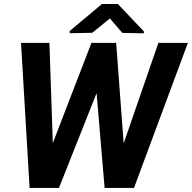

<svg xmlns="http://www.w3.org/2000/svg" viewBox="-20 -921 941 941"><path d="M200.2 -119.6 428.2 -710.9H504.4L509.3 -605.5L269 0H186ZM222.2 -710.9 242.7 -106.4 218.3 0H125L83 -710.9ZM552.7 -121.6 756.3 -710.9H900.9L636.7 0H544.4ZM549.3 -710.9 594.7 -103.5 576.2 0H492.7L440.4 -617.7L471.2 -710.9ZM557.6 -901.4 685.1 -767.1V-757.8L579.6 -759.8L518.6 -830.6L432.1 -760.3L321.8 -758.3L321.3 -768.6L479.5 -901.4Z"/></svg>

Font: Roboto
Style: Bold Italic
Weight: 700
Italic angle: -12°
Designer: Christian Robertson
Foundry: Google
Version: Version 3.0